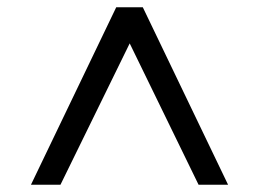

<svg xmlns="http://www.w3.org/2000/svg" viewBox="-20 -648 711 527"><path d="M65 -141 299 -628H372L606 -141H525L334 -533H338L146 -141Z"/></svg>

Font: Nunito Sans 7pt SemiExpanded Medium
Style: Regular
Weight: 500
Width: 6
Designer: Vernon Adams
Foundry: Vernon Adams
Version: Version 3.101;gftools[0.9.27]